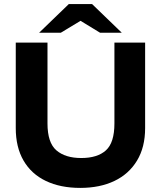

<svg xmlns="http://www.w3.org/2000/svg" viewBox="-20 -908 786 938"><path d="M372 10Q275 10 204 -24Q133 -58 95 -123.5Q57 -189 57 -282V-700H212V-305Q212 -211 255.5 -173.5Q299 -136 377 -136Q456 -136 497.5 -173.5Q539 -211 539 -305V-700H689V-282Q689 -189 649.5 -123.5Q610 -58 539 -24Q468 10 372 10ZM171 -748 316 -888H430L396 -820L277 -748ZM469 -748 351 -820 316 -888H430L575 -748Z"/></svg>

Font: REM SemiBold
Style: Regular
Weight: 600
Designer: Octavio Pardo
Foundry: Ashler Design
Version: Version 1.005;gftools[0.9.28]